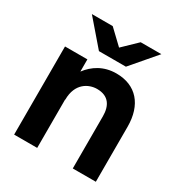

<svg xmlns="http://www.w3.org/2000/svg" viewBox="-171 -857 927 981"><g transform="rotate(30 292.5 -366.0)"><path d="M398 -308V0H534V-324C534 -454 466 -532 349 -532C274 -532 220 -496 184 -448V-520H52V0H188V-285H189C189 -383 255 -414 303 -414C373 -414 398 -368 398 -308ZM88 -732 214 -586H373L498 -732H376L294 -653L211 -732Z"/></g></svg>

Font: Aspekta 650
Style: Regular
Weight: 650
Designer: Ivo Dolenc
Version: Version 2.000